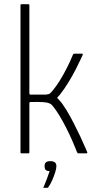

<svg xmlns="http://www.w3.org/2000/svg" viewBox="-20 -726 465 909"><path d="M77 -4V-702Q77 -706 81 -706H115Q119 -706 119 -702V-284Q119 -282 120 -280Q121 -278 124 -278Q143 -278 160.5 -278Q178 -278 196 -278Q206 -279 211 -280.5Q216 -282 223 -290Q245 -315 264 -346Q283 -377 298.5 -408Q314 -439 324 -464Q326 -470 328 -471Q330 -472 334 -472H367Q370 -472 371.5 -470.5Q373 -469 371 -465Q371 -465 362.5 -446.5Q354 -428 339 -398.5Q324 -369 304.5 -337Q285 -305 263 -277Q259 -273 256 -269.5Q253 -266 250 -262Q252 -261 254.5 -259Q257 -257 258 -255Q275 -237 293 -207.5Q311 -178 328.5 -144Q346 -110 360 -80Q374 -50 382.5 -30Q391 -10 392 -8Q396 0 389 0Q386 0 381 0Q376 0 371 0Q366 0 361 0Q356 0 353 0Q349 0 348 -0.5Q347 -1 344 -7Q344 -7 337.5 -23.5Q331 -40 319.5 -66Q308 -92 293 -121.5Q278 -151 261.5 -178.5Q245 -206 229 -225Q223 -233 213.5 -237Q204 -241 184 -242.5Q164 -244 124 -243Q119 -243 119 -236V-4Q119 0 115 0H81Q77 0 77 -4ZM247 61Q247 71 241.5 89Q236 107 227.5 126.5Q219 146 209 160Q208 163 206 163Q204 163 197 163Q190 163 185 163Q185 162 185 161.5Q185 161 188 156Q194 142 202 121Q210 100 215 84Q201 84 196 78Q191 72 191 61Q191 49 197 43Q203 37 218 37Q232 37 239.5 42.5Q247 48 247 61Z"/></svg>

Font: Glory Thin ExtraLight
Style: Regular
Weight: 250
Version: Version 1.011